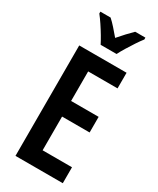

<svg xmlns="http://www.w3.org/2000/svg" viewBox="-234 -1006 885 1075"><g transform="rotate(30 209.0 -468.5)"><path d="M374 0H68V-714H374V-613H184V-422H362V-321H184V-103H374ZM170 -777Q160 -797 144 -824Q128 -851 110 -878Q92 -905 76 -925V-937H142Q160 -921 180 -898.5Q200 -876 221 -851Q245 -879 262.5 -897.5Q280 -916 301 -937H367V-925Q352 -906 334.5 -879.5Q317 -853 300.5 -826Q284 -799 273 -777Z"/></g></svg>

Font: Noto Sans Lao ExtraCondensed SemiBold
Style: Regular
Weight: 600
Width: 2
Designer: Monotype Design Team
Foundry: Monotype Imaging Inc.
Version: Version 2.003; ttfautohint (v1.8.4.7-5d5b)